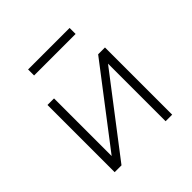

<svg xmlns="http://www.w3.org/2000/svg" viewBox="-181 -844 994 994"><g transform="rotate(-45 316.5 -346.5)"><path d="M106 0V-492H154V-70L477 -492H527V0H479V-423H480L156 0ZM165 -649V-693H469V-649Z"/></g></svg>

Font: Nunito Sans 7pt ExtraLight
Style: Regular
Weight: 250
Designer: Vernon Adams
Foundry: Vernon Adams
Version: Version 3.101;gftools[0.9.27]